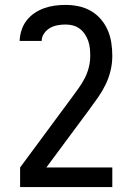

<svg xmlns="http://www.w3.org/2000/svg" viewBox="-20 -548 540 783"><path d="M62 215V135L272 -149Q286 -168 300 -187.5Q314 -207 325 -228Q336 -249 342 -272.5Q348 -296 348 -320Q348 -335 346.5 -350.5Q345 -366 340 -380.5Q335 -395 326.5 -408Q318 -421 305.5 -430.5Q293 -440 278 -444Q263 -448 248 -448Q231 -448 214.5 -445Q198 -442 184 -434Q170 -426 160 -412Q150 -398 150 -381H60Q61 -404 68 -425.5Q75 -447 88.5 -464.5Q102 -482 120.5 -494.5Q139 -507 160 -514.5Q181 -522 203 -525Q225 -528 248 -528Q274 -528 300.5 -522.5Q327 -517 350.5 -503.5Q374 -490 391.5 -469.5Q409 -449 419.5 -424.5Q430 -400 434 -373.5Q438 -347 438 -320Q438 -290 431 -260.5Q424 -231 411 -204Q398 -177 381 -152.5Q364 -128 346 -104L345 -102Q344 -102 344 -102V-101L169 135H438V215Z"/></svg>

Font: Iosevka Medium
Style: Regular
Weight: 500
Monospace: yes
Designer: Belleve Invis
Foundry: Belleve Invis
Version: Version 32.5.0; ttfautohint (v1.8.4)